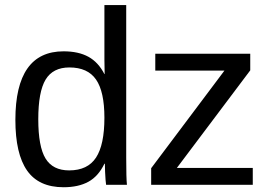

<svg xmlns="http://www.w3.org/2000/svg" viewBox="-20 -745 1089 774"><path d="M407.7 0Q406.7 -5.4 405.5 -20.3Q404.3 -35.2 403.6 -53.2Q402.8 -71.3 402.8 -85H400.9Q376.5 -34.2 336.2 -12.2Q295.9 9.8 236.3 9.8Q136.2 9.8 89.1 -57.6Q42 -125 42 -261.7Q42 -538.1 236.3 -538.1Q296.4 -538.1 336.4 -516.1Q376.5 -494.1 400.9 -446.3H401.9L400.9 -505.4V-724.6H488.8V-108.9Q488.8 -26.4 491.7 0ZM134.3 -264.6Q134.3 -153.8 163.6 -106Q192.9 -58.1 258.8 -58.1Q333.5 -58.1 367.2 -109.9Q400.9 -161.6 400.9 -270.5Q400.9 -375.5 367.2 -424.3Q333.5 -473.1 259.8 -473.1Q193.4 -473.1 163.8 -424.1Q134.3 -375 134.3 -264.6ZM999 -67.9V0H589.4V-66.9L884.8 -460.4H606V-528.3H988.8V-461.4L692.9 -67.9Z"/></svg>

Font: Arimo
Style: Regular
Weight: 400
Designer: Steve Matteson
Foundry: Monotype Imaging Inc.
Version: Version 1.33